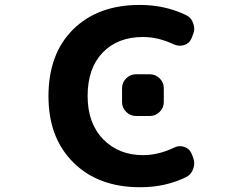

<svg xmlns="http://www.w3.org/2000/svg" viewBox="-20 -785 1040 795"><path d="M562.5 -9.8Q560.5 -9.8 558.6 -9.8Q473.6 -9.8 404.8 -35.2Q335.9 -60.5 284.2 -111.8Q232.4 -163.1 206.1 -232.4Q180.7 -300.8 180.7 -387.2Q180.7 -473.6 206.1 -543Q231.4 -612.3 282.7 -663.1Q334 -713.9 403.3 -739.3Q471.7 -764.6 558.6 -764.6Q663.1 -764.6 750 -722.7Q772.5 -711.9 780.3 -687.5Q784.2 -676.8 784.2 -666Q784.2 -653.3 778.3 -640.6L773.4 -627Q764.6 -605.5 743.2 -598.6Q734.4 -595.7 724.6 -595.7Q712.9 -595.7 701.2 -600.6Q635.7 -631.8 572.3 -631.8Q466.8 -631.8 404.8 -566.9Q342.8 -502 342.8 -387.7Q342.8 -274.4 407.2 -208.5Q471.7 -142.6 572.3 -142.6Q635.7 -142.6 701.2 -173.8Q712.9 -179.7 725.6 -179.7Q734.4 -179.7 743.2 -176.8Q764.6 -169.9 773.4 -148.4L779.3 -133.8Q784.2 -121.1 784.2 -108.4Q784.2 -97.7 780.3 -86.9Q772.5 -62.5 751 -51.8Q665 -9.8 562.5 -9.8ZM543 -304.7Q519.5 -304.7 502.4 -321.8Q485.4 -338.9 485.4 -362.3V-419.9Q485.4 -443.4 502.4 -460.4Q519.5 -477.5 543 -477.5H600.6Q624 -477.5 641.1 -460.4Q658.2 -443.4 658.2 -419.9V-362.3Q658.2 -338.9 641.1 -321.8Q624 -304.7 600.6 -304.7Z"/></svg>

Font: Rounded Mgen+ 2m bold
Style: Bold
Weight: 700
Designer: [Source Han Sans]
Ryoko NISHIZUKA  (kana & ideographs); Paul D. Hunt (Latin, Greek & Cyrillic); Wenlong ZHANG  (bopomofo
Version: Version 1.059.20150602